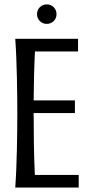

<svg xmlns="http://www.w3.org/2000/svg" viewBox="-20 -846 413 866"><path d="M332 -670.9V-613.8H137.7Q134.8 -557.6 133.5 -501.7Q132.3 -445.8 131.8 -393.1H317.9V-335.9H131.8Q131.8 -272.9 132.8 -200.9Q133.8 -128.9 137.2 -57.1H335V0H48.8Q51.8 -41.5 53.5 -85.2Q55.2 -128.9 56.2 -172.1Q57.1 -215.3 57.6 -256.8Q58.1 -298.3 58.1 -335.9Q58.1 -373.5 57.6 -415Q57.1 -456.5 56.2 -499.5Q55.2 -542.5 53.5 -585.9Q51.8 -629.4 48.8 -670.9ZM147 -782.2Q147 -800.8 159.7 -813.5Q172.4 -826.2 190.9 -826.2Q209.5 -826.2 222.2 -813.5Q234.9 -800.8 234.9 -782.2Q234.9 -763.7 222.2 -751Q209.5 -738.3 190.9 -738.3Q172.4 -738.3 159.7 -751Q147 -763.7 147 -782.2Z"/></svg>

Font: Crushed
Style: Regular
Weight: 400
Width: 3
Designer: Astigmatic (AOETI)
Foundry: Astigmatic (AOETI)
Version: Version 001.000